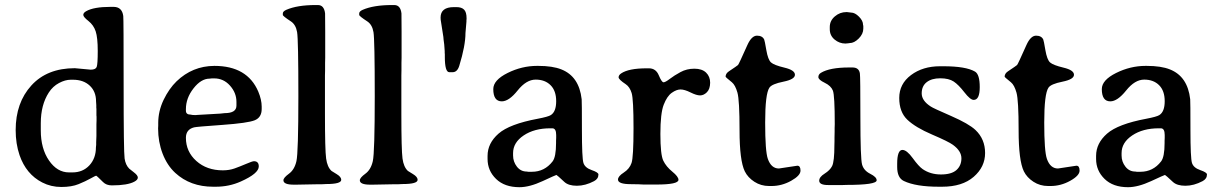

<svg xmlns="http://www.w3.org/2000/svg" viewBox="-20 -742 4908 772"><path d="M366.2 -334.5Q366.2 -374 340.8 -397.7Q315.4 -421.4 273.4 -421.4H264.2Q242.2 -421.4 217.3 -408.2Q192.4 -395 176.3 -370.1Q144 -320.3 144 -246.6V-217.8Q144 -144.5 177 -96.7Q210 -48.8 257.3 -48.8H271.5Q313 -48.8 339.4 -77.1Q365.7 -105.5 365.7 -149.4L366.7 -159.7V-169.9L367.7 -195.3Q367.7 -218.8 367.7 -242.2L368.2 -257.8V-272.9L367.7 -278.3V-304.2L367.2 -309.1V-319.3Q366.2 -329.1 366.2 -334.5ZM326.2 -696.8Q356.4 -714.4 424.8 -714.4H436.5Q470.7 -714.4 475.6 -677.7Q477.1 -666.5 477.1 -398.7Q477.1 -130.9 481 -104.7Q484.9 -78.6 499.5 -64Q502.4 -61 518.3 -49.1Q534.2 -37.1 534.2 -28.1Q534.2 -19 520.5 -11.7Q492.7 3.4 429.7 3.4Q407.7 3.4 394.5 -9.8Q368.7 -35.6 366.5 -35.6Q364.3 -35.6 344.2 -24.4Q324.2 -13.2 296.1 -1.7Q268.1 9.8 226.6 9.8Q185.1 9.8 149.9 -8.3Q85 -41.5 58.6 -118.2Q43 -164.1 43 -218.8Q43 -329.1 106.2 -398.4Q169.4 -467.8 280.8 -467.8L344.7 -461.9Q364.3 -461.9 368.7 -472.7Q373 -483.4 373 -537.1Q373 -590.8 364.7 -616Q356.4 -641.1 335.7 -657.5Q314.9 -673.8 314.9 -682.1Q314.9 -690.4 326.2 -696.8Z M930.7 -317.4V-332.5Q930.7 -368.7 904.8 -397.7Q878.9 -426.8 841.3 -426.8H832Q825.2 -425.8 822.8 -425.8Q788.6 -425.8 758.1 -386.7Q727.5 -347.7 727.5 -303.2V-296.9Q727.5 -281.2 746.1 -281.2Q753.4 -279.8 753.9 -279.8L765.1 -279.3H768.1L771.5 -279.8L865.7 -285.2L883.3 -287.1Q930.7 -287.1 930.7 -317.4ZM727.5 -188Q727.5 -132.3 769.5 -94.7Q811.5 -57.1 876 -57.1Q901.9 -57.1 923.1 -64.7Q944.3 -72.3 969.5 -83Q994.6 -93.8 1001 -93.8Q1020.5 -93.8 1020.5 -72.8Q1020.5 -44.4 948.2 -12.2Q901.4 8.8 847.7 8.8H836.9Q745.1 8.8 684.6 -46.9Q651.9 -77.1 633.8 -124.3Q615.7 -171.4 615.7 -225.6L616.2 -236.8V-248Q616.2 -294.9 637.7 -340.3Q659.7 -385.7 689.9 -415Q753.9 -476.6 841.8 -477.1Q974.6 -477.1 1018.6 -373.5Q1032.2 -340.8 1032.2 -313.5V-303.7Q1032.2 -270 1004.4 -258.5Q976.6 -247.1 873 -239.7Q769.5 -232.4 760.7 -230Q727.5 -221.7 727.5 -188Z M1119.6 -17.1Q1119.6 -27.3 1141.8 -43.5Q1164.1 -59.6 1171.9 -94Q1179.7 -128.4 1179.7 -355.5Q1179.7 -582.5 1174.6 -612.8Q1169.4 -643.1 1149.4 -656.2Q1117.2 -677.2 1117.2 -682.1V-688Q1117.2 -696.3 1131.3 -702.6Q1175.3 -721.7 1248.5 -721.7H1258.3Q1283.2 -721.7 1287.1 -688Q1287.6 -683.6 1287.6 -614.3V-509.3L1287.1 -489.3V-458.5L1286.6 -438.5Q1286.6 -438.5 1286.6 -283.7Q1286.6 -139.2 1291.3 -104.7Q1295.9 -70.3 1313 -54.7Q1314.9 -53.2 1333.5 -42Q1352.1 -30.8 1352.1 -19Q1352.1 -2 1291.5 -2L1271.5 -1H1251.5L1171.4 0.5H1161.1Q1119.6 0.5 1119.6 -17.1Z M1426.8 -17.1Q1426.8 -27.3 1449 -43.5Q1471.2 -59.6 1479 -94Q1486.8 -128.4 1486.8 -355.5Q1486.8 -582.5 1481.7 -612.8Q1476.6 -643.1 1456.5 -656.2Q1424.3 -677.2 1424.3 -682.1V-688Q1424.3 -696.3 1438.5 -702.6Q1482.4 -721.7 1555.7 -721.7H1565.4Q1590.3 -721.7 1594.2 -688Q1594.7 -683.6 1594.7 -614.3V-509.3L1594.2 -489.3V-458.5L1593.8 -438.5Q1593.8 -438.5 1593.8 -283.7Q1593.8 -139.2 1598.4 -104.7Q1603 -70.3 1620.1 -54.7Q1622.1 -53.2 1640.6 -42Q1659.2 -30.8 1659.2 -19Q1659.2 -2 1598.6 -2L1578.6 -1H1558.6L1478.5 0.5H1468.3Q1426.8 0.5 1426.8 -17.1Z M1855.5 -655.3 1851.6 -609.4Q1851.6 -558.6 1826.7 -477.5Q1818.8 -451.7 1799.8 -451.7H1786.6Q1768.6 -451.7 1768.6 -513.7Q1768.6 -518.6 1768.6 -523.4L1768.1 -530.3V-536.6L1766.1 -563.5Q1762.7 -587.4 1762.7 -593.3L1752 -662.1L1751.5 -671.4Q1751.5 -713.4 1805.2 -713.4H1815.4Q1835.9 -713.4 1845.9 -703.4Q1856 -693.4 1856 -668.5V-665L1855.5 -661.6Z M2200.7 -226.1H2192.4Q2128.4 -226.1 2085.7 -197.5Q2043 -168.9 2043 -126.5V-116.7Q2043 -91.8 2058.3 -72Q2073.7 -52.2 2098.1 -52.2L2104 -51.3H2118.7Q2169.4 -51.3 2201.7 -92.8Q2215.8 -110.8 2215.8 -167Q2215.8 -171.4 2215.8 -175.8L2216.3 -187.5V-199.2Q2216.3 -226.1 2200.7 -226.1ZM1963.4 -383.8Q1963.4 -419.9 2020.8 -448.5Q2078.1 -477.1 2139.6 -477.1Q2141.6 -477.1 2143.6 -477.1Q2202.1 -477.1 2237.3 -462.9Q2308.6 -434.6 2318.8 -342.8Q2319.8 -333.5 2319.8 -220Q2319.8 -106.4 2325.9 -86.9Q2332 -67.4 2359.1 -58.1Q2386.2 -48.8 2386.2 -40.5Q2386.2 -22.9 2368.7 -13.7Q2333.5 4.9 2299.6 4.9Q2265.6 4.9 2249 -10.7Q2219.2 -38.6 2217.3 -38.6Q2215.3 -38.6 2162.1 -13.9Q2108.9 10.7 2068.8 10.7Q2008.8 10.7 1974.6 -22.5Q1940.4 -55.7 1940.4 -103V-115.2Q1940.4 -166 1984.4 -204.6Q2028.3 -243.2 2142.6 -264.6Q2184.1 -272.5 2194.8 -279.3Q2216.3 -293 2216.3 -335Q2216.3 -377 2193.8 -399.4Q2171.4 -421.9 2133.8 -421.9Q2096.2 -421.9 2061.3 -378.2Q2026.4 -334.5 1997.6 -334.5Q1963.4 -334.5 1963.4 -383.8Z M2708 -19Q2708 0 2619.6 0H2567.9L2547.4 -1L2516.6 -1.5Q2464.8 -1.5 2464.8 -20Q2464.8 -33.2 2488 -48.1Q2511.2 -63 2519.3 -86.7Q2527.3 -110.4 2527.3 -226.6Q2527.3 -342.8 2519.8 -367.7Q2512.2 -392.6 2496.1 -403.3Q2467.3 -422.4 2467.3 -431.2Q2467.3 -439.9 2477.5 -446.8Q2507.8 -467.3 2580.1 -467.3H2589.4Q2617.2 -467.3 2628.9 -439.2Q2640.6 -411.1 2647.9 -411.1Q2655.3 -411.1 2673.1 -424.8Q2690.9 -438.5 2716.1 -452.1Q2741.2 -465.8 2772 -465.8Q2802.7 -465.8 2819.1 -450Q2835.4 -434.1 2835.4 -409.2Q2835 -383.8 2822.3 -371.1Q2809.6 -358.4 2794.9 -358.4Q2780.3 -358.4 2756.3 -370.4Q2732.4 -382.3 2716.3 -382.3Q2700.2 -382.3 2681.2 -368.9Q2662.1 -355.5 2648.7 -321Q2635.3 -286.6 2635.3 -203.4Q2635.3 -120.1 2647 -95.9Q2658.7 -71.8 2683.3 -51.8Q2708 -31.7 2708 -19Z M3111.8 -64.5 3186 -75.7Q3198.7 -75.7 3198.7 -55.9Q3198.7 -36.1 3161.1 -15.1Q3123.5 5.9 3082 5.9H3072.3Q3039.6 5.9 3013.2 -11.2Q2986.8 -28.3 2974.6 -53.2Q2953.6 -96.7 2953.6 -218Q2953.6 -339.4 2945.1 -369.6Q2936.5 -399.9 2922.9 -411.1Q2897.5 -431.6 2897.5 -433.6Q2897.5 -446.3 2910.6 -455.1Q2944.3 -477.5 2947.5 -480.7Q2950.7 -483.9 2984.9 -560.5Q3002 -598.6 3023.7 -598.6Q3045.4 -598.6 3052.7 -583Q3054.7 -579.1 3061.3 -540.5Q3067.9 -502 3080.1 -491Q3092.3 -480 3134.3 -470Q3176.3 -460 3176.3 -441.4Q3176.3 -422.9 3129.9 -413.6Q3083.5 -404.3 3073.7 -389.6Q3056.6 -364.7 3056.6 -249Q3056.6 -133.3 3067.4 -103Q3081.1 -64.5 3111.8 -64.5Z M3451.2 -627Q3451.2 -605.5 3432.9 -587.2Q3414.6 -568.8 3396.5 -568.8Q3392.6 -567.9 3390.1 -567.9L3379.4 -566.9Q3355 -566.9 3335.7 -583Q3316.4 -599.1 3316.4 -624.5V-633.3Q3316.4 -658.7 3336.7 -676Q3356.9 -693.4 3383.3 -693.4H3385.7L3402.3 -691.4Q3417.5 -691.4 3433.8 -675Q3450.2 -658.7 3450.2 -642.1L3451.2 -637.7ZM3280.8 -449.2Q3316.4 -470.7 3393.6 -470.7H3407.7Q3434.1 -470.7 3437.5 -446.3Q3439.5 -433.1 3439.5 -268.8Q3439.5 -104.5 3446.3 -80.3Q3453.1 -56.2 3479 -43.2Q3504.9 -30.3 3504.9 -17.1Q3504.9 1.5 3383.8 1.5L3369.1 2H3309.6Q3273.9 2 3273.9 -15.6Q3273.9 -30.3 3295.7 -43.9Q3317.4 -57.6 3325.7 -74.2Q3335 -92.3 3335 -158.7L3335.4 -174.3V-189.5L3335.9 -212.4V-227.5L3336.4 -242.7Q3336.4 -358.4 3328.9 -377.7Q3321.3 -397 3295.9 -409.2Q3270.5 -421.4 3270.5 -432.1Q3270.5 -442.9 3280.8 -449.2Z M3768.1 8.8H3754.9Q3662.6 8.8 3614.3 -14.2Q3587.4 -26.9 3587.4 -70.8V-83Q3587.4 -139.2 3608.4 -139.2Q3626 -139.2 3649.9 -106.2Q3673.8 -73.2 3689.9 -62Q3721.2 -40.5 3763.4 -40.5Q3805.7 -40.5 3825.7 -58.3Q3845.7 -76.2 3845.7 -105.5Q3845.7 -134.8 3811.5 -159.7Q3793.5 -172.9 3727.3 -201.2Q3661.1 -229.5 3628.4 -260.5Q3595.7 -291.5 3595.7 -348.1Q3595.7 -404.8 3643.1 -440.2Q3690.4 -475.6 3759.8 -475.6H3772.9Q3863.8 -475.6 3900.4 -454.1Q3919.4 -442.9 3919.4 -391.6Q3919.4 -340.3 3895 -340.3Q3881.3 -340.3 3857.7 -370.8Q3834 -401.4 3814.5 -414.3Q3794.9 -427.2 3760.5 -427.2Q3726.1 -427.2 3706.1 -411.6Q3686 -396 3686 -366.5Q3686 -336.9 3722.7 -313.5Q3731.9 -307.1 3803.7 -275.9Q3875.5 -244.6 3902.3 -219.2Q3940.9 -182.6 3940.9 -126.7Q3940.9 -70.8 3895 -31Q3849.1 8.8 3768.1 8.8Z M4233.9 -64.5 4308.1 -75.7Q4320.8 -75.7 4320.8 -55.9Q4320.8 -36.1 4283.2 -15.1Q4245.6 5.9 4204.1 5.9H4194.3Q4161.6 5.9 4135.3 -11.2Q4108.9 -28.3 4096.7 -53.2Q4075.7 -96.7 4075.7 -218Q4075.7 -339.4 4067.1 -369.6Q4058.6 -399.9 4044.9 -411.1Q4019.5 -431.6 4019.5 -433.6Q4019.5 -446.3 4032.7 -455.1Q4066.4 -477.5 4069.6 -480.7Q4072.8 -483.9 4106.9 -560.5Q4124 -598.6 4145.8 -598.6Q4167.5 -598.6 4174.8 -583Q4176.8 -579.1 4183.3 -540.5Q4189.9 -502 4202.1 -491Q4214.4 -480 4256.3 -470Q4298.3 -460 4298.3 -441.4Q4298.3 -422.9 4252 -413.6Q4205.6 -404.3 4195.8 -389.6Q4178.7 -364.7 4178.7 -249Q4178.7 -133.3 4189.5 -103Q4203.1 -64.5 4233.9 -64.5Z M4647.5 -226.1H4639.2Q4575.2 -226.1 4532.5 -197.5Q4489.7 -168.9 4489.7 -126.5V-116.7Q4489.7 -91.8 4505.1 -72Q4520.5 -52.2 4544.9 -52.2L4550.8 -51.3H4565.4Q4616.2 -51.3 4648.4 -92.8Q4662.6 -110.8 4662.6 -167Q4662.6 -171.4 4662.6 -175.8L4663.1 -187.5V-199.2Q4663.1 -226.1 4647.5 -226.1ZM4410.2 -383.8Q4410.2 -419.9 4467.5 -448.5Q4524.9 -477.1 4586.4 -477.1Q4588.4 -477.1 4590.3 -477.1Q4648.9 -477.1 4684.1 -462.9Q4755.4 -434.6 4765.6 -342.8Q4766.6 -333.5 4766.6 -220Q4766.6 -106.4 4772.7 -86.9Q4778.8 -67.4 4805.9 -58.1Q4833 -48.8 4833 -40.5Q4833 -22.9 4815.4 -13.7Q4780.3 4.9 4746.3 4.9Q4712.4 4.9 4695.8 -10.7Q4666 -38.6 4664.1 -38.6Q4662.1 -38.6 4608.9 -13.9Q4555.7 10.7 4515.6 10.7Q4455.6 10.7 4421.4 -22.5Q4387.2 -55.7 4387.2 -103V-115.2Q4387.2 -166 4431.2 -204.6Q4475.1 -243.2 4589.4 -264.6Q4630.9 -272.5 4641.6 -279.3Q4663.1 -293 4663.1 -335Q4663.1 -377 4640.6 -399.4Q4618.2 -421.9 4580.6 -421.9Q4543 -421.9 4508.1 -378.2Q4473.1 -334.5 4444.3 -334.5Q4410.2 -334.5 4410.2 -383.8Z"/></svg>

Font: Averia Serif Libre
Style: Regular
Weight: 400
Version: Version 1.002